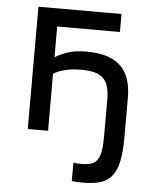

<svg xmlns="http://www.w3.org/2000/svg" viewBox="-53 -575 665 829"><g transform="rotate(5 279.5 -160.0)"><path d="M80 0H168V-247Q182 -257 213 -266Q244 -275 289 -275Q322 -275 345 -269Q368 -263 383 -249Q398 -235 404.5 -212Q411 -189 411 -155V0Q411 40 407 65Q403 90 393 104.5Q383 119 366.5 124.5Q350 130 324 130Q316 130 306.5 129.5Q297 129 289 127V207Q300 209 314 209.5Q328 210 339 210Q383 210 413.5 200.5Q444 191 463 167Q482 143 490.5 102.5Q499 62 499 0V-170Q499 -221 486 -256Q473 -291 448 -313Q423 -335 387 -345Q351 -355 304 -355Q255 -355 223 -344Q191 -333 168 -319V-452H440V-530H80Z"/></g></svg>

Font: Golos Text VF
Style: Regular
Weight: 400
Designer: A.Korolkova, Vitaly Kuzmin
Foundry: ParaType Ltd
Version: Version 2.005